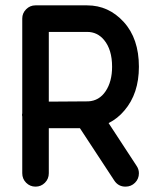

<svg xmlns="http://www.w3.org/2000/svg" viewBox="-20 -688 600 716"><path d="M305 -668Q385 -668 441.5 -606Q498 -544 498 -439Q498 -339 444 -276Q419 -246 385 -229L489 -70Q498 -57 498 -42Q498 -21 483.5 -6.5Q469 8 448 8Q421 8 406 -15L278 -210H162V-42Q162 -21 147.5 -6.5Q133 8 112.5 8Q92 8 77.5 -6.5Q63 -21 63 -42V-253Q62 -256 62 -259.5Q62 -263 63 -266V-619Q63 -639 77.5 -653.5Q92 -668 112 -668ZM309 -310Q350 -312 374 -348Q398 -384 398 -439Q398 -503 368 -539Q343 -569 305 -569H162V-309L305 -310Q307 -310 309 -310Z"/></svg>

Font: Brass Mono
Style: Bold
Weight: 700
Monospace: yes
Version: Version 1.100; ttfautohint (v1.8.3) -l 8 -r 50 -G 200 -x 14 